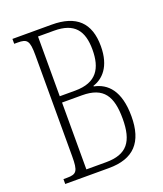

<svg xmlns="http://www.w3.org/2000/svg" viewBox="-133 -801 752 888"><g transform="rotate(-20 243.0 -357.0)"><path d="M34 0H249C371 0 429 -62 429 -190C429 -316 377 -366 312 -379V-382C359 -397 407 -441 407 -543C407 -658 348 -714 227 -714H34V-690H51C97 -690 108 -680 108 -607V-110C108 -36 99 -24 51 -24H34ZM225 -390H149V-684H228C328 -684 365 -634 365 -541C365 -450 331 -390 225 -390ZM246 -30H149V-359H247C354 -359 387 -303 387 -193C387 -82 350 -30 246 -30Z"/></g></svg>

Font: Noto Serif Devanagari ExtraCondensed ExtraLight
Style: Regular
Weight: 200
Width: 2
Designer: Universal Thirst, Indian Type Foundry and the Monotype Design Team
Foundry: Monotype Imaging Inc.
Version: Version 2.004